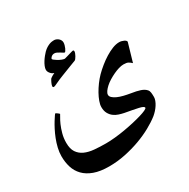

<svg xmlns="http://www.w3.org/2000/svg" viewBox="-184 -838 1154 1173"><g transform="rotate(-30 393.0 -251.5)"><path d="M697.3 -307.6Q686.5 -317.9 675.8 -324Q665 -330.1 643.1 -330.1Q627.4 -330.1 608.6 -324.5Q589.8 -318.8 570.6 -309.8Q551.3 -300.8 532.5 -289.3Q513.7 -277.8 499.5 -264.9Q485.4 -252 476.6 -239.5Q467.8 -227.1 467.8 -215.8Q467.8 -205.1 478.3 -195.3Q488.8 -185.5 506.1 -177.7Q523.4 -169.9 545.9 -164.3Q568.4 -158.7 592.3 -154.8Q631.8 -148.9 656.5 -140.6Q681.2 -132.3 694.3 -117.2Q701.7 -108.9 703.4 -95.7Q705.1 -82.5 705.1 -64Q705.1 -53.2 700 -39.6Q694.8 -25.9 686 -12.2Q677.2 1.5 666 13.7Q654.8 25.9 643.1 35.6Q612.8 59.6 570.3 83Q527.8 106.4 477.5 124.8Q427.2 143.1 371.1 154.8Q314.9 166.5 257.3 166.5Q194.3 166.5 151.6 150.9Q108.9 135.3 82.8 108.2Q56.6 81.1 45.4 44.9Q34.2 8.8 34.2 -32.7Q34.2 -61 41.3 -90.6Q48.3 -120.1 59.1 -147.5Q69.8 -174.8 82.3 -199Q94.7 -223.1 105.7 -240.7Q116.7 -258.3 124 -268.8Q131.3 -279.3 132.8 -279.3Q134.3 -279.3 138.4 -276.6Q142.6 -273.9 146.7 -271Q150.9 -268.1 153.8 -265.1Q156.7 -262.2 156.7 -261.7Q156.2 -259.3 147 -244.4Q137.7 -229.5 127.4 -206.3Q117.2 -183.1 108.9 -152.8Q100.6 -122.6 100.6 -89.4Q100.6 -47.4 116.9 -22.7Q133.3 2 161.6 14.9Q189.9 27.8 228.3 31.2Q266.6 34.7 310.5 34.7Q339.4 34.7 374.3 31.2Q409.2 27.8 444.3 21.7Q479.5 15.6 512.5 8.1Q545.4 0.5 570.8 -7.1Q596.2 -14.6 611.3 -21.7Q626.5 -28.8 626.5 -34.2Q626.5 -44.9 592.3 -52.5Q558.1 -60.1 498 -70.8Q481.4 -74.2 463.4 -80.1Q445.3 -85.9 430.4 -97.2Q415.5 -108.4 405.5 -126.5Q395.5 -144.5 395.5 -171.4Q395.5 -189 403.6 -211.2Q411.6 -233.4 425 -257.6Q438.5 -281.7 455.8 -305.2Q473.1 -328.6 492.2 -348.1Q512.2 -368.2 537.1 -388.4Q562 -408.7 588.1 -424.8Q614.3 -440.9 639.6 -450.9Q665 -460.9 687.5 -460.9Q695.8 -460.9 704.3 -458.7Q712.9 -456.5 719.7 -453.1Q726.6 -449.7 730.7 -445.6Q734.9 -441.4 734.9 -437ZM423.8 -547.9Q423.8 -543.9 420.9 -535.9Q418 -527.8 413.6 -520.3Q409.2 -512.7 404.3 -506.1Q399.4 -499.5 395.5 -498.5Q391.6 -497.1 379.4 -492.4Q367.2 -487.8 351.3 -481.7Q335.4 -475.6 318.8 -469Q302.2 -462.4 289.1 -457.5Q257.3 -445.3 234.9 -434.3Q212.4 -423.3 207.5 -423.3Q204.1 -423.3 201.7 -425Q199.2 -426.8 199.2 -432.1Q199.2 -435.5 201.4 -442.1Q203.6 -448.7 206.8 -455.6Q210 -462.4 213.1 -468Q216.3 -473.6 217.8 -475.6Q219.7 -477.5 224.1 -480.7Q228.5 -483.9 233.6 -486.8Q238.8 -489.7 243.7 -492.2Q248.5 -494.6 251 -495.6Q245.6 -497.1 239.7 -500.5Q233.9 -503.9 228.8 -509.5Q223.6 -515.1 219.7 -522.2Q215.8 -529.3 215.8 -538.1Q215.8 -548.8 221.7 -563Q227.5 -577.1 236.1 -590.6Q244.6 -604 254.2 -615.7Q263.7 -627.4 271 -634.8Q283.2 -647 294.9 -654.1Q306.6 -661.1 316.4 -664.8Q326.2 -668.5 334.5 -669.4Q342.8 -670.4 349.1 -670.4Q356.4 -670.4 364 -667.5Q371.6 -664.6 378.2 -659.2Q384.8 -653.8 388.9 -646.2Q393.1 -638.7 393.1 -629.9Q393.1 -621.6 390.4 -611.6Q387.7 -601.6 383.8 -592.8Q379.9 -584 375.7 -578.1Q371.6 -572.3 369.1 -572.3Q366.7 -572.3 359.9 -576.4Q353 -580.6 344.7 -585.9Q336.4 -591.3 327.4 -595.5Q318.4 -599.6 310.5 -599.6Q297.9 -599.6 288.8 -591.8Q279.8 -584 279.8 -577.1Q279.8 -575.2 287.1 -569.1Q294.4 -563 305.4 -556.4Q316.4 -549.8 328.6 -544.7Q340.8 -539.6 350.6 -539.1Q358.4 -541 368.9 -544.2Q379.4 -547.4 389.4 -550.3Q399.4 -553.2 407.2 -555.4Q415 -557.6 417 -557.6Q423.8 -557.6 423.8 -547.9Z"/></g></svg>

Font: Accordance
Style: Bold
Weight: 700
Version: Version 1.2 (build January 31, 2020) Miklal Software Solutio